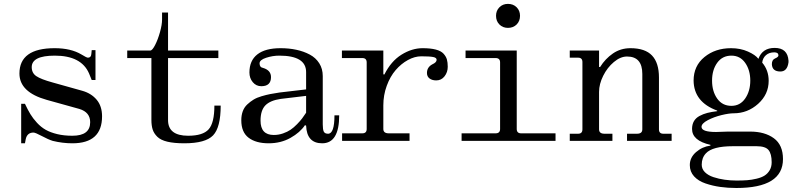

<svg xmlns="http://www.w3.org/2000/svg" viewBox="-20 -711 4001 969"><path d="M78.1 -339.8Q78.1 -467.8 255.9 -467.8Q337.9 -467.8 391.1 -436Q417 -419.9 423.8 -419.9Q439.5 -419.9 440.9 -438L442.9 -458H461.9V-307.1H442.9L429.2 -340.8Q390.1 -430.2 256.8 -430.2Q140.1 -430.2 140.1 -372.1Q140.1 -342.3 163.3 -326.7Q186.5 -311 245.1 -294.9L395 -252.9Q440.4 -240.2 467.8 -207.8Q495.1 -175.3 495.1 -124Q495.1 12.2 345.2 12.2Q295.9 12.2 246.1 0Q224.1 -6.8 191.2 -24.4Q158.2 -42 148.9 -42Q117.2 -42 109.9 -8.8L106 12.2H86.9V-187H106Q120.1 -156.7 133.3 -135Q146.5 -113.3 166.7 -91.3Q187 -69.3 210.7 -55.9Q234.4 -42.5 268.6 -34.2Q302.7 -25.9 345.2 -25.9Q435.1 -25.9 435.1 -94.2Q435.1 -144.5 380.9 -161.1L215.8 -207Q78.1 -245.6 78.1 -339.8Z M910.2 12.2Q858.9 12.2 825 4.2Q791 -3.9 773.9 -20.8Q756.8 -37.6 750.5 -57.4Q744.1 -77.1 744.1 -106V-418H622.1V-456.1H738.8Q748.5 -456.1 762.7 -483.6Q776.9 -511.2 787.4 -548.8Q797.9 -586.4 797.9 -611.8V-647.9H828.1V-456.1H1082V-418H828.1V-105Q828.1 -25.9 929.7 -25.9Q1003.9 -25.9 1033 -58.3Q1062 -90.8 1062 -178.2H1093.8Q1093.8 -67.9 1055.4 -27.8Q1017.1 12.2 910.2 12.2Z M1294.9 -102.1Q1294.9 -29.8 1361.8 -29.8Q1385.7 -29.8 1408.2 -37.6Q1430.7 -45.4 1446.8 -56.4Q1462.9 -67.4 1479.2 -84.2Q1495.6 -101.1 1504.9 -113.5Q1514.2 -126 1524.9 -142.1V-227.1L1397 -211.9Q1343.3 -204.1 1319.1 -179Q1294.9 -153.8 1294.9 -102.1ZM1298.8 -275.9Q1272.9 -275.9 1255.9 -296.1Q1238.8 -316.4 1238.8 -345.2Q1238.8 -405.3 1278.8 -436.5Q1318.8 -467.8 1396 -467.8Q1439 -467.8 1476.1 -459.7Q1513.2 -451.7 1543.5 -435.5Q1573.7 -419.4 1591.3 -391.6Q1608.9 -363.8 1608.9 -327.1V-83Q1608.9 -57.6 1614 -46.9Q1619.1 -36.1 1635.7 -36.1Q1668 -36.1 1668 -128.9H1691.9Q1691.9 12.2 1606 12.2Q1528.3 12.2 1524.9 -77.1L1519 -79.1Q1494.6 -42.5 1446 -15.1Q1397.5 12.2 1335.9 12.2Q1271.5 12.2 1234.6 -15.9Q1197.8 -43.9 1197.8 -104Q1197.8 -129.4 1205.3 -149.7Q1212.9 -169.9 1227.8 -183.8Q1242.7 -197.8 1259.3 -208Q1275.9 -218.3 1300 -225.3Q1324.2 -232.4 1344 -236.3Q1363.8 -240.2 1390.6 -244.1L1524.9 -259.8V-347.2Q1524.9 -430.2 1389.6 -430.2Q1356 -430.2 1323 -419.4Q1290 -408.7 1290 -391.1Q1290 -371.1 1307.6 -368.2Q1347.7 -356.4 1347.7 -321.8Q1347.7 -275.9 1298.8 -275.9Z M1706.5 0V-38.1H1808.6Q1830.6 -38.1 1830.6 -60.1V-396Q1830.6 -418 1808.6 -418H1705.6V-456.1H1914.6V-335.9L1919.9 -335Q1953.6 -402.3 2006.3 -435.1Q2059.1 -467.8 2112.8 -467.8Q2152.8 -467.8 2179.2 -460.9Q2205.6 -454.1 2218.3 -440.2Q2231 -426.3 2235.4 -411.1Q2239.7 -396 2239.7 -374Q2239.7 -346.7 2223.6 -325.9Q2207.5 -305.2 2181.6 -305.2Q2161.1 -305.2 2147.9 -314.9Q2134.8 -324.7 2134.8 -342.8Q2134.8 -371.6 2161.6 -386.2Q2183.6 -396 2183.6 -409.2Q2183.6 -419.9 2166 -423.3Q2148.4 -426.8 2106 -426.8Q2072.8 -426.8 2038.6 -408Q2004.4 -389.2 1976.8 -357.2Q1949.2 -325.2 1931.9 -278.1Q1914.6 -231 1914.6 -179.2V-60.1Q1914.6 -38.1 1941.9 -38.1H2046.9V0Z M2543.5 -570.3Q2517.6 -570.3 2500.5 -587.4Q2483.4 -604.5 2483.4 -631.3Q2483.4 -657.2 2500.5 -674.3Q2517.6 -691.4 2543.5 -691.4Q2570.3 -691.4 2587.4 -674.3Q2604.5 -657.2 2604.5 -631.3Q2604.5 -604.5 2587.4 -587.4Q2570.3 -570.3 2543.5 -570.3ZM2309.6 0V-38.1H2481.4Q2503.9 -38.1 2503.9 -60.1V-396Q2503.9 -418 2481.4 -418H2329.6V-456.1H2587.9V-60.1Q2587.9 -38.1 2609.9 -38.1H2783.7V0Z M3161.6 -467.8Q3235.8 -467.8 3270.8 -430.7Q3305.7 -393.6 3305.7 -319.8V-58.1Q3305.7 -36.1 3327.6 -36.1H3369.6V0H3144.5V-36.1H3194.8Q3221.7 -36.1 3221.7 -58.1V-337.9Q3221.7 -425.8 3144.5 -425.8Q3111.3 -425.8 3078.1 -397.9Q3044.9 -370.1 3024.2 -328.4Q3003.4 -286.6 3003.4 -247.1V-58.1Q3003.4 -36.1 3030.8 -36.1H3070.8V0H2855.5V-36.1H2897.5Q2919.4 -36.1 2919.4 -58.1V-397.9Q2919.4 -419.9 2897.5 -419.9H2855.5V-456.1H3003.4V-373H3008.8Q3034.7 -414.6 3073.5 -441.2Q3112.3 -467.8 3161.6 -467.8Z M3874.5 107.9Q3874.5 65.4 3858.6 46.1Q3842.8 26.9 3798.3 26.9H3678.7Q3575.7 26.9 3542.5 63Q3521.5 85.4 3521.5 120.1Q3521.5 142.1 3537.8 158.2Q3554.2 174.3 3581.1 183.1Q3607.9 191.9 3637.2 196Q3666.5 200.2 3697.3 200.2Q3727.5 200.2 3750.5 198.5Q3773.4 196.8 3798.1 190.9Q3822.8 185.1 3838.4 175.3Q3854 165.5 3864.3 148.4Q3874.5 131.3 3874.5 107.9ZM3671.4 -176.8Q3715.3 -176.8 3741 -214.1Q3766.6 -251.5 3766.6 -304.2Q3766.6 -356.9 3741 -393.6Q3715.3 -430.2 3671.4 -430.2Q3625.5 -430.2 3599.6 -394Q3573.7 -357.9 3573.7 -304.2Q3573.7 -250 3599.6 -213.4Q3625.5 -176.8 3671.4 -176.8ZM3682.6 -139.2Q3658.7 -139.2 3621.3 -130.1Q3584 -121.1 3552.2 -104.5Q3520.5 -87.9 3520.5 -70.8Q3520.5 -44.9 3593.8 -44.9L3654.3 -46.9H3765.6Q3839.8 -46.9 3885.7 -13.2Q3931.6 20.5 3931.6 91.8Q3931.6 237.8 3696.3 237.8Q3653.3 237.8 3615 232.4Q3576.7 227.1 3540.5 214.8Q3504.4 202.6 3482.9 179Q3461.4 155.3 3461.4 122.1Q3461.4 84 3492.9 56.6Q3524.4 29.3 3565.4 23.9V20Q3472.7 -1 3472.7 -60.1Q3472.7 -83 3482.2 -99.4Q3491.7 -115.7 3510.3 -125.7Q3528.8 -135.7 3549.8 -141.1Q3570.8 -146.5 3599.6 -149.9V-152.8Q3481.9 -195.8 3480.5 -304.2Q3480.5 -378.4 3535.2 -423.1Q3589.8 -467.8 3669.4 -467.8Q3716.8 -467.8 3754.6 -450.9Q3792.5 -434.1 3807.6 -414.1Q3827.6 -469.2 3889.6 -469.2Q3955.1 -469.2 3959.5 -404.8V-397Q3953.6 -350.1 3918.5 -350.1Q3877 -350.1 3875.5 -387.2Q3875.5 -409.2 3891.6 -416Q3908.7 -423.3 3908.7 -431.2Q3908.7 -446.8 3887.7 -446.8Q3861.8 -446.8 3845.7 -432.6Q3829.6 -418.5 3826.7 -395Q3859.4 -356.4 3859.4 -303.2Q3859.4 -234.9 3806.2 -187Q3752.9 -139.2 3682.6 -139.2Z"/></svg>

Font: New Heterodox Mono
Style: Book
Weight: 400
Designer: Hao Chi Kiang <hello@hckiang.com>, Alexey Kryukov <alexios@thessalonica.org.ru>
Version: Version 0.0.3